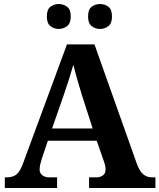

<svg xmlns="http://www.w3.org/2000/svg" viewBox="-20 -935 793 955"><path d="M4 0V-53H16Q43 -53 61.5 -67Q80 -81 96 -126L313 -714H450L659 -125Q674 -83 692.5 -68Q711 -53 735 -53H753V0H423V-53H462Q477 -53 491 -62Q505 -71 505 -92Q505 -104 502 -115.5Q499 -127 496 -135L461 -235H218L189 -149Q185 -137 181 -120.5Q177 -104 177 -92Q177 -73 191 -63Q205 -53 222 -53H264V0ZM239 -296H441L388 -460Q378 -494 365.5 -536Q353 -578 345 -613Q336 -581 323 -540.5Q310 -500 298 -465ZM478 -791Q454 -791 436 -805Q418 -819 418 -853Q418 -888 436 -901.5Q454 -915 478 -915Q501 -915 519 -901.5Q537 -888 537 -853Q537 -819 519 -805Q501 -791 478 -791ZM272 -791Q249 -791 231 -805Q213 -819 213 -853Q213 -888 231 -901.5Q249 -915 272 -915Q295 -915 313.5 -901.5Q332 -888 332 -853Q332 -819 313.5 -805Q295 -791 272 -791Z"/></svg>

Font: Noto Serif Bengali
Style: Bold
Weight: 700
Designer: Juan Bruce, Universal Thirst, Indian Type Foundry and the Monotype Design Team.
Foundry: Monotype Imaging Inc.
Version: Version 2.003; ttfautohint (v1.8.4.7-5d5b)